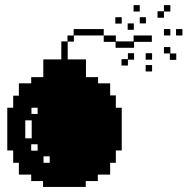

<svg xmlns="http://www.w3.org/2000/svg" viewBox="-20 -740 742 760"><path d="M436.5 -671.9Q445.3 -671.9 461.9 -671.9Q461.9 -663.1 461.9 -646.5Q453.1 -646.5 436.5 -646.5Q436.5 -655.3 436.5 -671.9ZM508.8 -719.7Q516.6 -719.7 533.2 -719.7Q533.2 -710.9 533.2 -694.3Q525.4 -694.3 508.8 -694.3Q508.8 -703.1 508.8 -719.7ZM533.2 -671.9Q541 -671.9 557.6 -671.9Q557.6 -664.1 557.6 -647.5Q549.8 -647.5 533.2 -647.5Q533.2 -655.3 533.2 -671.9ZM556.6 -529.3Q565.4 -529.3 582 -529.3Q582 -520.5 582 -503.9Q573.2 -503.9 556.6 -503.9Q556.6 -511.7 556.6 -529.3ZM556.6 -482.4Q565.4 -482.4 582 -482.4Q582 -473.6 582 -457Q573.2 -457 556.6 -457Q556.6 -465.8 556.6 -482.4ZM628.9 -694.3Q628.9 -686.5 628.9 -669.9Q621.1 -669.9 603.5 -669.9Q603.5 -678.7 603.5 -695.3Q612.3 -695.3 628.9 -695.3Q628.9 -703.1 628.9 -719.7Q637.7 -719.7 654.3 -719.7Q654.3 -710.9 654.3 -694.3Q645.5 -694.3 628.9 -694.3ZM654.3 -553.7Q654.3 -544.9 654.3 -528.3Q662.1 -528.3 677.7 -528.3Q677.7 -520.5 677.7 -502.9Q669.9 -502.9 652.3 -502.9Q652.3 -511.7 652.3 -528.3Q644.5 -528.3 628.9 -528.3Q628.9 -537.1 628.9 -553.7Q637.7 -553.7 654.3 -553.7ZM628.9 -625Q637.7 -625 654.3 -625Q654.3 -616.2 654.3 -599.6Q645.5 -599.6 628.9 -599.6Q628.9 -608.4 628.9 -625ZM676.8 -625Q684.6 -625 702.1 -625Q702.1 -616.2 702.1 -599.6Q693.4 -599.6 676.8 -599.6Q676.8 -608.4 676.8 -625ZM438.5 -313.5Q438.5 -313.5 438.5 -313.5Q446.3 -313.5 461.9 -313.5Q461.9 -257.8 461.9 -144.5Q454.1 -144.5 438.5 -144.5Q438.5 -127.9 438.5 -95.7Q430.7 -95.7 416 -95.7Q416 -80.1 416 -48.8Q399.4 -48.8 367.2 -48.8Q367.2 -40 367.2 -23.4Q351.6 -23.4 319.3 -23.4Q319.3 -15.6 319.3 0Q263.7 0 150.4 0Q150.4 -7.8 150.4 -23.4Q134.8 -23.4 103.5 -23.4Q103.5 -32.2 103.5 -48.8Q86.9 -48.8 54.7 -48.8Q54.7 -64.5 54.7 -95.7Q46.9 -95.7 32.2 -95.7Q32.2 -112.3 32.2 -144.5Q24.4 -144.5 8.8 -144.5Q8.8 -201.2 8.8 -313.5Q16.6 -313.5 32.2 -313.5Q32.2 -330.1 32.2 -361.3Q40 -361.3 54.7 -361.3Q54.7 -377.9 54.7 -410.2Q71.3 -410.2 103.5 -410.2Q103.5 -418 103.5 -434.6Q119.1 -434.6 151.4 -434.6Q151.4 -458 151.4 -504.9Q174.8 -504.9 222.7 -504.9Q222.7 -528.3 222.7 -576.2Q230.5 -576.2 247.1 -576.2Q247.1 -584 247.1 -599.6Q254.9 -599.6 271.5 -599.6Q271.5 -608.4 271.5 -625Q311.5 -625 390.6 -625Q390.6 -617.2 390.6 -599.6Q350.6 -599.6 272.5 -599.6Q272.5 -591.8 272.5 -575.2Q263.7 -575.2 248 -575.2Q248 -551.8 248 -504.9Q272.5 -504.9 320.3 -504.9Q320.3 -481.4 320.3 -434.6Q335.9 -434.6 368.2 -434.6Q368.2 -426.8 368.2 -410.2Q383.8 -410.2 416 -410.2Q416 -394.5 416 -362.3Q423.8 -362.3 438.5 -362.3Q438.5 -349.6 438.5 -337.9Q438.5 -326.2 438.5 -313.5ZM80.1 -192.4Q87.9 -192.4 105.5 -192.4Q105.5 -215.8 105.5 -263.7Q96.7 -263.7 80.1 -263.7Q80.1 -246.1 80.1 -228.5Q80.1 -210 80.1 -192.4ZM128.9 -143.6Q128.9 -152.3 128.9 -168.9Q120.1 -168.9 103.5 -168.9Q103.5 -161.1 103.5 -143.6Q110.4 -143.6 116.2 -143.6Q123 -143.6 128.9 -143.6ZM128.9 -289.1Q128.9 -296.9 128.9 -313.5Q121.1 -313.5 104.5 -313.5Q104.5 -305.7 104.5 -289.1Q110.4 -289.1 117.2 -289.1Q123 -289.1 128.9 -289.1ZM176.8 -95.7Q176.8 -104.5 176.8 -121.1Q168.9 -121.1 152.3 -121.1Q152.3 -112.3 152.3 -95.7Q158.2 -95.7 164.1 -95.7Q170.9 -95.7 176.8 -95.7ZM485.4 -647.5Q493.2 -647.5 509.8 -647.5Q509.8 -639.6 509.8 -622.1Q502 -622.1 485.4 -622.1Q485.4 -630.9 485.4 -647.5ZM486.3 -505.9Q486.3 -513.7 486.3 -529.3Q494.1 -529.3 510.7 -529.3Q510.7 -521.5 510.7 -503.9Q502.9 -503.9 486.3 -503.9Q486.3 -496.1 486.3 -480.5Q477.5 -480.5 460.9 -480.5Q460.9 -489.3 460.9 -505.9Q468.8 -505.9 486.3 -505.9ZM437.5 -550.8Q437.5 -558.6 437.5 -574.2Q421.9 -574.2 390.6 -574.2Q390.6 -583 390.6 -599.6Q406.2 -599.6 438.5 -599.6Q438.5 -591.8 438.5 -576.2Q461.9 -576.2 508.8 -576.2Q508.8 -584 508.8 -599.6Q533.2 -599.6 581.1 -599.6Q581.1 -591.8 581.1 -574.2Q557.6 -574.2 510.7 -574.2Q510.7 -566.4 510.7 -550.8Q486.3 -550.8 437.5 -550.8Z"/></svg>

Font: Bombita-font
Style: Regular
Weight: 400
Version: Version 1.0